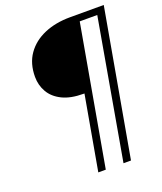

<svg xmlns="http://www.w3.org/2000/svg" viewBox="-146 -794 833 988"><g transform="rotate(-20 270.5 -300.0)"><path d="M220 100 292 -306H288Q217 -306 171.5 -328.5Q126 -351 104 -389Q82 -427 82 -473Q82 -546 117.5 -596.5Q153 -647 215 -673.5Q277 -700 357 -700H541L399 100H358L492 -663H396L261 100Z"/></g></svg>

Font: DM Sans ExtraLight
Style: Italic
Weight: 250
Italic angle: -10°
Designer: Colophon Foundry, Jonny Pinhorn
Foundry: Colophon Foundry
Version: Version 4.004;gftools[0.9.30]